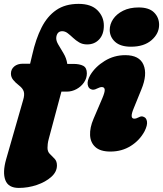

<svg xmlns="http://www.w3.org/2000/svg" viewBox="-32 -750 820 966"><path d="M23 -379.5Q23 -401.5 39.5 -415.5Q56 -429.5 83.5 -429.5H119.5L130.5 -475.5Q148 -553.5 176.8 -610.8Q205.5 -668 250.8 -699.2Q296 -730.5 363.5 -730.5Q426.5 -730.5 458.5 -698.2Q490.5 -666 490.5 -621Q490.5 -577 467 -551.8Q443.5 -526.5 406.5 -526.5Q383.5 -526.5 366.5 -536.5Q349.5 -546.5 335.5 -559.8Q321.5 -573 308.5 -583Q295.5 -593 281 -593Q258 -593 252 -568Q247.5 -549.5 260 -528Q272.5 -506.5 287.5 -481.8Q302.5 -457 306.5 -428.5H336.5Q368.5 -428.5 386.8 -418.8Q405 -409 405 -381Q405 -356.5 390.8 -335.5Q376.5 -314.5 353.2 -301.8Q330 -289 303.5 -289H277L213.5 -52Q209.5 -37.5 208.2 -25.8Q207 -14 207 -6Q207 13 219 24.8Q231 36.5 242.8 48.8Q254.5 61 254.5 82.5Q254.5 114.5 226 140Q197.5 165.5 153.5 180.5Q109.5 195.5 62.5 195.5Q10 195.5 -5 156.5Q-20 117.5 -1 51L84.5 -247Q92.5 -273.5 87.5 -289.5Q82.5 -305.5 65 -319Q45 -334.5 34 -348.5Q23 -362.5 23 -379.5ZM627 -515Q574.5 -515 547.5 -539.2Q520.5 -563.5 520 -599Q520 -628 537.2 -653.8Q554.5 -679.5 587.2 -696Q620 -712.5 665.5 -712.5Q718 -712.5 743.2 -687.2Q768.5 -662 768.5 -625Q768.5 -581 730.5 -548Q692.5 -515 627 -515ZM640.5 -204.5Q619 -153 643.5 -153Q653.5 -153 666.5 -160Q680.5 -168 692 -161.5Q704.5 -157 707.5 -138.5Q710.5 -120 695.5 -90Q671 -44 626 -15.8Q581 12.5 523.5 12.5Q473 12.5 448 -10Q423 -32.5 421.2 -70Q419.5 -107.5 438.5 -152L482.5 -255Q496 -286.5 494.8 -299.2Q493.5 -312 480 -312Q471.5 -312 455 -304Q438.5 -295 426 -301Q412.5 -305.5 409.2 -324.5Q406 -343.5 422 -372Q447.5 -414.5 494.8 -443.5Q542 -472.5 598 -472.5Q669.5 -472.5 690 -424Q710.5 -375.5 679.5 -300.5Z"/></svg>

Font: Fraunces 72pt S100 Black
Style: Italic
Weight: 900
Italic angle: -16°
Version: Version 1.000; ttfautohint (v1.8.3)